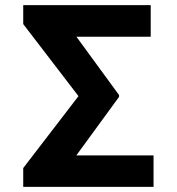

<svg xmlns="http://www.w3.org/2000/svg" viewBox="-20 -724 685 744"><path d="M575 0H126.7V-121.8H575ZM564 -581.6H140.9V-704H564ZM441.3 -348.6 186.8 0H70V-72.8L284.1 -351.5L70 -630.7V-704H186.8L441.3 -355.7Z"/></svg>

Font: Pretendard GOV Variable
Style: Regular
Weight: 400
Designer: Base glyphs from Inter by Rasmus Andersson; Hangul glyphs from Noto Sans CJK(Source Han Sans) by Jang Soo-young and Kang
Foundry: Kil Hyung-jin
Version: Version 1.307;Glyphs 3.2 (3192)